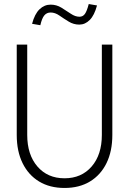

<svg xmlns="http://www.w3.org/2000/svg" viewBox="-20 -921 640 952"><path d="M300 11Q227 11 174 -21Q121 -53 92 -112Q63 -171 63 -252V-700H115V-252Q115 -154 165.5 -95.5Q216 -37 300 -37Q384 -37 434.5 -95.5Q485 -154 485 -252V-700H537V-252Q537 -171 508 -112Q479 -53 426 -21Q373 11 300 11ZM180 -796 139 -803Q152 -852 176 -875Q200 -898 231 -898Q260 -898 284.5 -883Q309 -868 331 -853Q353 -838 374 -838Q391 -838 401 -852Q411 -866 420 -901L461 -894Q448 -845 425 -822Q402 -799 373 -799Q345 -799 320.5 -814Q296 -829 274.5 -844Q253 -859 231 -859Q212 -859 200 -845Q188 -831 180 -796Z"/></svg>

Font: Red Hat Mono VF Light
Style: Regular
Weight: 300
Monospace: yes
Designer: Pentagram, MCKL
Foundry: Pentagram, MCKL
Version: Version 1.023